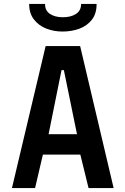

<svg xmlns="http://www.w3.org/2000/svg" viewBox="-20 -960 640 980"><path d="M213 -725H389L560 0H432L390 -171H199L159 0H41ZM373 -275 306 -602H294L228 -275ZM129 -940H210Q209.5 -906 235 -889Q260.5 -872 301 -872Q342 -872 368 -889Q394 -906 394 -940H473Q473.5 -891 449 -859.5Q424.5 -828 385 -813.5Q345.5 -799 299 -799Q255 -799 216 -814.2Q177 -829.5 152.8 -861.2Q128.5 -893 129 -940Z"/></svg>

Font: JuliaMono
Style: Bold
Weight: 700
Monospace: yes
Designer: cormullion
Foundry: corm
Version: Version 0.055; ttfautohint (v1.8.4)